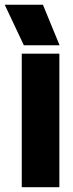

<svg xmlns="http://www.w3.org/2000/svg" viewBox="-56 -785 304 805"><path d="M35.2 -560.1H192.9V0H35.2ZM-36.1 -765.1H124L193.8 -595.2H43.9Z"/></svg>

Font: TASA Explorer
Style: Regular
Weight: 900
Designer: Weizhong Zhang
Foundry: Local Remote
Version: Version 1.000;Glyphs 3.1.2 (3151)